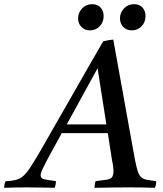

<svg xmlns="http://www.w3.org/2000/svg" viewBox="-104 -896 780 917"><path d="M431 -131 411 -260H191L122 -134Q109 -109 99.5 -89.5Q90 -70 90 -59Q90 -44 106.5 -40Q123 -36 163 -31Q163 -14 157 1Q143 0 117 0Q91 0 65 -0.5Q39 -1 24 -1Q-4 -1 -29 -0.5Q-54 0 -84 1Q-84 -15 -78 -30Q-48 -32 -29 -36.5Q-10 -41 6 -54.5Q22 -68 42 -98.5Q62 -129 94 -184Q122 -233 159 -298Q196 -363 237 -434Q278 -505 317 -574Q356 -643 389 -699Q403 -702 414.5 -704Q426 -706 437 -707L540 -136Q547 -100 553.5 -79.5Q560 -59 570 -50Q580 -41 597 -37.5Q614 -34 642 -31Q642 -14 636 1Q612 0 578 -0.5Q544 -1 511 -1Q482 -1 435 -0.5Q388 0 347 1Q348 -7 349 -15.5Q350 -24 353 -31Q389 -35 407 -38Q425 -41 431.5 -50.5Q438 -60 438 -81Q438 -86 437 -96.5Q436 -107 431 -131ZM215 -302H404L362 -570ZM325 -751Q300 -751 284.5 -767.5Q269 -784 269 -808Q269 -836 288.5 -856Q308 -876 336 -876Q362 -876 376.5 -860Q391 -844 391 -819Q391 -791 372.5 -771Q354 -751 325 -751ZM525 -751Q500 -751 484.5 -767.5Q469 -784 469 -808Q469 -836 488.5 -856Q508 -876 536 -876Q562 -876 576.5 -860Q591 -844 591 -819Q591 -791 572.5 -771Q554 -751 525 -751Z"/></svg>

Font: Tiro Devanagari Hindi
Style: Italic
Weight: 400
Italic angle: -11°
Designer: Devanagari: John Hudson & Fiona Ross, assisted by Paul Hanslow. Latin: John Hudson with Paul Hanslow, assisted by Kaja S
Foundry: Tiro Typeworks Ltd.
Version: Version 1.52